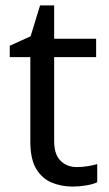

<svg xmlns="http://www.w3.org/2000/svg" viewBox="-20 -679 401 709"><path d="M264 -62Q284 -62 305 -65.5Q326 -69 339 -73V-6Q325 1 299 5.5Q273 10 249 10Q207 10 171.5 -4.5Q136 -19 114 -55Q92 -91 92 -156V-468H16V-510L93 -545L128 -659H180V-536H335V-468H180V-158Q180 -109 203.5 -85.5Q227 -62 264 -62Z"/></svg>

Font: Noto Sans Ethiopic
Style: Regular
Weight: 400
Designer: Monotype Design Team
Foundry: Monotype Imaging Inc.
Version: Version 2.102; ttfautohint (v1.8.4.7-5d5b)